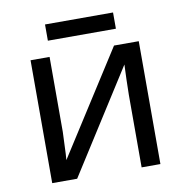

<svg xmlns="http://www.w3.org/2000/svg" viewBox="-77 -751 797 825"><g transform="rotate(-10 321.5 -338.5)"><path d="M85 -536.1V0H193.8L479 -448.2L476.6 -383.8L475.1 -315.9V0H557.1V-536.1H449.2L162.1 -86.9L164.1 -114.3L168 -209V-536.1ZM172.9 -606H469.7V-676.8H172.9Z"/></g></svg>

Font: Noto Reveo Sans
Style: Regular
Weight: 400
Designer: Monotype Design team
Foundry: Monotype Imaging Inc.
Version: Version 1.04